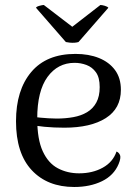

<svg xmlns="http://www.w3.org/2000/svg" viewBox="-20 -737 551 770"><path d="M277.7 12.9Q170.3 12.9 107.3 -54.5Q44.2 -122 44.2 -250.8Q44.2 -375.8 105.4 -448.3Q166.5 -520.8 282.5 -520.8Q336.2 -520.8 377 -504.3Q417.8 -487.8 441.3 -456Q464.8 -424.1 464.8 -376.8Q464.8 -301.8 404.2 -263.3Q343.7 -224.9 237.9 -224.9Q196.3 -224.9 158.3 -228.5Q120.4 -232.1 80.8 -240.2L82.7 -272.6Q108 -268.5 141.3 -265.2Q174.5 -261.9 207 -261.5Q242.5 -261.5 273.9 -267.2Q305.3 -272.8 329.1 -287Q352.9 -301.1 366.3 -325.8Q379.8 -350.5 379.8 -387.5Q379.8 -426.3 364.8 -447Q349.9 -467.8 326.8 -476.4Q303.7 -485 279.1 -485Q211.8 -485 170.5 -428.4Q129.3 -371.8 129.3 -261.3Q129.3 -178.4 151.4 -130.5Q173.5 -82.5 211.9 -62.2Q250.3 -41.9 297.3 -41.9Q351.2 -41.9 392 -64.5Q432.9 -87 447.3 -129.3Q457.2 -125.3 461.5 -114.5Q465.7 -103.6 455.8 -79.4Q436.8 -33.6 389 -10.3Q341.2 12.9 277.7 12.9ZM155.8 -717 269.9 -629.6 382.6 -717Q389 -717 400.4 -713.7Q411.8 -710.3 414.5 -705.8L294.8 -568.4Q288.8 -566.5 279.3 -565.7Q269.9 -565 260 -566Q250.1 -566.9 244.1 -568.4L124.4 -705.8Q125.9 -710.3 138 -713.7Q150 -717 155.8 -717Z"/></svg>

Font: Arima Thin
Style: Regular
Weight: 100
Designer: Joana Correia and Natanael Gama
Foundry: NDISCOVER
Version: Version 1.101;gftools[0.9.23]